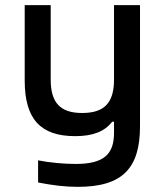

<svg xmlns="http://www.w3.org/2000/svg" viewBox="-20 -520 640 746"><path d="M524 -30V-500H423V-211C423 -121 386 -81 299 -81C214 -81 177 -121 177 -211V-500H76V-207C76 -58 137 9 272 9C343 9 387 -10 416 -47H423V-4C423 79 384 117 274 117C230 117 172 112 128 103V189C184 200 233 206 282 206C458 206 524 132 524 -30Z"/></svg>

Font: LT Wave Mono Medium
Style: Regular
Weight: 500
Designer: Daniel Lyons
Version: Version 2.5 (Glyphs App)